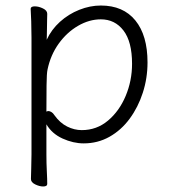

<svg xmlns="http://www.w3.org/2000/svg" viewBox="-20 -504 612 695"><path d="M94 -368Q94 -399 93 -427Q92 -455 91 -472Q91 -481 106 -481Q120 -481 135.5 -473.5Q151 -466 151 -454Q151 -448 150.5 -433Q150 -418 150 -401Q150 -384 149.5 -372Q149 -360 149 -360Q166 -397 197 -425Q228 -453 267 -468.5Q306 -484 345 -484Q426 -484 470 -430Q514 -376 514 -278Q514 -221 497 -168.5Q480 -116 449.5 -74.5Q419 -33 376.5 -9Q334 15 283 15Q245 15 206.5 -2.5Q168 -20 148 -54V56Q148 87 149.5 116Q151 145 151 162Q151 171 136 171Q123 171 107.5 163.5Q92 156 92 144Q92 132 93 106.5Q94 81 94 55ZM148 -100Q152 -102 155 -102Q160 -102 166 -98.5Q172 -95 177 -87Q197 -59 223 -46Q249 -33 276 -33Q330 -33 371 -67.5Q412 -102 435 -157Q458 -212 458 -273Q458 -353 427 -393.5Q396 -434 345 -434Q303 -434 262.5 -410.5Q222 -387 192.5 -346Q163 -305 152 -252Q149 -239 148.5 -195Q148 -151 148 -100Z"/></svg>

Font: Moon Stars Kai T Light
Style: Regular
Weight: 300
Designer: GuiWonder
Version: Version 1.101